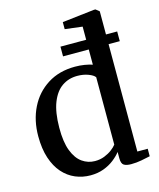

<svg xmlns="http://www.w3.org/2000/svg" viewBox="-122 -905 830 1002"><g transform="rotate(-15 293.0 -404.0)"><path d="M242.5 11Q199.5 11 161 -5.2Q122.5 -21.5 93.2 -54.5Q64 -87.5 47.2 -138Q30.5 -188.5 30.5 -256.5Q30.5 -342 64.2 -410.2Q98 -478.5 160.8 -518.2Q223.5 -558 309.5 -558Q336.5 -558 360.5 -554Q384.5 -550 402.5 -544V-749.5L308.5 -761V-799L482 -819H490L509.5 -803.5V-46H565.5V-5.5Q546 -1 518.2 4.2Q490.5 9.5 462 9.5Q436.5 9.5 423 1.2Q409.5 -7 409.5 -36.5V-70.5Q394.5 -51 370.2 -32Q346 -13 313.8 -1Q281.5 11 242.5 11ZM284 -55Q312 -55 335.2 -64.2Q358.5 -73.5 375.8 -86.5Q393 -99.5 402.5 -112V-476Q394 -488.5 367.5 -498.5Q341 -508.5 308 -508.5Q261.5 -508.5 225.8 -484Q190 -459.5 169.2 -407Q148.5 -354.5 148 -271.5Q147.5 -194 165.8 -146.5Q184 -99 215.2 -77Q246.5 -55 284 -55ZM263.5 -678.5H570V-626H263.5Z"/></g></svg>

Font: Merriweather 48pt Medium
Style: Regular
Weight: 500
Version: Version 2.100